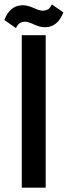

<svg xmlns="http://www.w3.org/2000/svg" viewBox="-60 -862 311 882"><path d="M40 0V-700.2H149.9V0ZM134.8 -813Q149.9 -813 159.9 -818.6Q169.9 -824.2 178.2 -841.8L231 -805.2Q205.1 -736.8 146 -736.8Q123.5 -736.8 96.4 -749.5Q69.3 -762.2 56.2 -762.2Q41 -762.2 31.5 -756.3Q22 -750.5 13.2 -732.9L-40 -770Q-14.6 -837.9 44.9 -837.9Q67.4 -837.9 94.5 -825.4Q121.6 -813 134.8 -813Z"/></svg>

Font: VL Bebas Neue Bold
Style: Regular
Weight: 700
Designer: Ryoichi Tsunekawa
Foundry: Ryoichi Tsunekawa
Version: Version 1.300